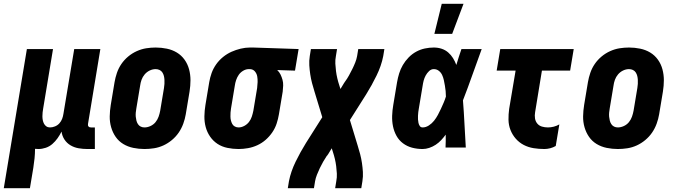

<svg xmlns="http://www.w3.org/2000/svg" viewBox="-56 -779 3576 1014"><path d="M-36 215 86 -520H224L172 -206Q170 -195 169 -185Q168 -175 168 -164.5Q168 -154 170 -144Q172 -134 176.5 -125.5Q181 -117 189 -111.5Q197 -106 208 -106Q221 -106 234.5 -111.5Q248 -117 257.5 -127.5Q267 -138 272 -151Q277 -164 279 -178L336 -520H474L409 -126Q408 -122 408.5 -118Q409 -114 411.5 -111Q414 -108 417.5 -107Q421 -106 425 -106H445V8H406Q382 8 359 4Q336 0 316.5 -11.5Q297 -23 284.5 -42Q272 -61 269 -84Q260 -66 248 -49Q236 -32 220.5 -18.5Q205 -5 185.5 1.5Q166 8 147 8Q142 8 138 7.5Q134 7 129 7Q129 32 126.5 57Q124 82 120 107L102 215Z M707 8Q677 8 648 2Q619 -4 595 -18.5Q571 -33 555 -56Q539 -79 531 -107Q523 -135 523.5 -164.5Q524 -194 529 -225L549 -345Q553 -369 561.5 -394Q570 -419 585 -441Q600 -463 621 -480.5Q642 -498 666.5 -509Q691 -520 716 -524Q741 -528 766 -528Q796 -528 825 -522Q854 -516 878 -501.5Q902 -487 918.5 -464Q935 -441 942.5 -413Q950 -385 950 -355.5Q950 -326 945 -295L925 -175Q921 -151 912 -126Q903 -101 888 -79Q873 -57 852 -39.5Q831 -22 807 -11Q783 0 757.5 4Q732 8 707 8ZM707 -106Q723 -106 739 -113.5Q755 -121 765.5 -134Q776 -147 781.5 -162.5Q787 -178 790 -194L810 -314Q812 -325 812.5 -336Q813 -347 812.5 -357.5Q812 -368 809.5 -378Q807 -388 801.5 -396.5Q796 -405 786.5 -409.5Q777 -414 766 -414Q750 -414 734.5 -406.5Q719 -399 708 -386Q697 -373 691.5 -357.5Q686 -342 684 -326L664 -206Q662 -195 661 -184Q660 -173 661 -162.5Q662 -152 664.5 -142Q667 -132 672.5 -123.5Q678 -115 687 -110.5Q696 -106 707 -106Z M1204 8Q1174 8 1145 2Q1116 -4 1093 -19Q1070 -34 1054 -57Q1038 -80 1030.5 -107.5Q1023 -135 1023.5 -165Q1024 -195 1029 -225L1049 -345Q1053 -369 1061.5 -393Q1070 -417 1085.5 -439Q1101 -461 1122 -478Q1143 -495 1166.5 -505.5Q1190 -516 1215 -522Q1240 -528 1264 -528H1281L1521 -520L1502 -406L1408 -409Q1419 -399 1425.5 -385.5Q1432 -372 1436 -357.5Q1440 -343 1439.5 -327Q1439 -311 1437 -295L1417 -175Q1413 -151 1405 -126.5Q1397 -102 1382 -80Q1367 -58 1347 -40.5Q1327 -23 1303 -12Q1279 -1 1253.5 3.5Q1228 8 1204 8ZM1204 -106Q1219 -106 1234 -114Q1249 -122 1259 -135Q1269 -148 1274 -163.5Q1279 -179 1282 -194L1302 -314Q1304 -330 1304.5 -345.5Q1305 -361 1302.5 -375.5Q1300 -390 1290.5 -401.5Q1281 -413 1265 -414H1258Q1243 -414 1228.5 -405.5Q1214 -397 1205 -384Q1196 -371 1191 -356Q1186 -341 1184 -326L1164 -206Q1162 -195 1161.5 -184.5Q1161 -174 1161 -163.5Q1161 -153 1163.5 -143Q1166 -133 1170.5 -124.5Q1175 -116 1184 -111Q1193 -106 1204 -106Z M1464 215 1470 178Q1475 152 1484 126Q1493 100 1505.5 74.5Q1518 49 1531.5 24.5Q1545 0 1560 -24L1646 -160L1605 -295Q1598 -317 1592 -340Q1586 -363 1582.5 -386.5Q1579 -410 1577.5 -434Q1576 -458 1580 -483L1586 -520H1724L1718 -483Q1714 -463 1715 -443Q1716 -423 1718.5 -403.5Q1721 -384 1725.5 -365Q1730 -346 1736 -328L1742 -309L1762 -342Q1763 -343 1764 -344.5Q1765 -346 1766 -348L1767 -349Q1778 -364 1787 -380.5Q1796 -397 1804.5 -414Q1813 -431 1820 -448.5Q1827 -466 1830 -483L1836 -520H1974L1968 -483Q1963 -457 1954 -431Q1945 -405 1932.5 -379.5Q1920 -354 1906.5 -329.5Q1893 -305 1878 -281L1792 -145L1833 -10Q1840 12 1846 35Q1852 58 1855.5 81.5Q1859 105 1860.5 129Q1862 153 1858 178L1852 215H1714L1720 178Q1724 158 1723 138Q1722 118 1719.5 98.5Q1717 79 1712.5 60Q1708 41 1702 23L1696 4L1676 37Q1674 38 1673.5 39.5Q1673 41 1672 43L1670 44Q1660 59 1650.5 75.5Q1641 92 1633 109Q1625 126 1618 143.5Q1611 161 1608 178L1602 215Z M2176 8Q2147 8 2120.5 1Q2094 -6 2072.5 -22Q2051 -38 2038 -61.5Q2025 -85 2019.5 -112Q2014 -139 2015 -167.5Q2016 -196 2021 -225L2041 -345Q2045 -368 2052 -391Q2059 -414 2071.5 -435.5Q2084 -457 2102 -475.5Q2120 -494 2142 -506Q2164 -518 2188 -523Q2212 -528 2235 -528Q2257 -528 2276.5 -521.5Q2296 -515 2311 -502Q2326 -489 2336.5 -472Q2347 -455 2354 -436Q2360 -457 2367 -478Q2374 -499 2381 -520H2488Q2463 -452 2439 -384Q2415 -316 2389 -249Q2394 -187 2397 -124.5Q2400 -62 2404 0H2297Q2298 -17 2298 -34Q2298 -51 2298 -68Q2287 -53 2274 -39Q2261 -25 2245 -14.5Q2229 -4 2211 2Q2193 8 2176 8ZM2176 -106Q2193 -106 2209 -116.5Q2225 -127 2236.5 -141.5Q2248 -156 2256.5 -172Q2265 -188 2272.5 -204Q2280 -220 2287 -236.5Q2294 -253 2299 -269Q2299 -284 2297.5 -298.5Q2296 -313 2293.5 -327.5Q2291 -342 2288 -356Q2285 -370 2279 -383Q2273 -396 2261.5 -405Q2250 -414 2235 -414Q2221 -414 2210 -403.5Q2199 -393 2192 -380Q2185 -367 2181.5 -353.5Q2178 -340 2176 -326L2156 -206Q2154 -196 2153 -186.5Q2152 -177 2151.5 -167.5Q2151 -158 2151.5 -148.5Q2152 -139 2154 -130Q2156 -121 2161 -113.5Q2166 -106 2176 -106ZM2238 -600 2277 -759H2392L2332 -600Z M2819 8Q2790 8 2762 3.5Q2734 -1 2710 -13.5Q2686 -26 2668 -46.5Q2650 -67 2640 -92.5Q2630 -118 2629.5 -146.5Q2629 -175 2633 -204L2667 -406H2567L2586 -520H2974L2955 -406H2806L2770 -186Q2767 -169 2769.5 -153.5Q2772 -138 2781.5 -126.5Q2791 -115 2806 -110.5Q2821 -106 2838 -106Q2853 -106 2868.5 -110Q2884 -114 2898 -122L2879 -8Q2865 0 2849.5 4Q2834 8 2819 8Z M3207 8Q3177 8 3148 2Q3119 -4 3095 -18.5Q3071 -33 3055 -56Q3039 -79 3031 -107Q3023 -135 3023.5 -164.5Q3024 -194 3029 -225L3049 -345Q3053 -369 3061.5 -394Q3070 -419 3085 -441Q3100 -463 3121 -480.5Q3142 -498 3166.5 -509Q3191 -520 3216 -524Q3241 -528 3266 -528Q3296 -528 3325 -522Q3354 -516 3378 -501.5Q3402 -487 3418.5 -464Q3435 -441 3442.5 -413Q3450 -385 3450 -355.5Q3450 -326 3445 -295L3425 -175Q3421 -151 3412 -126Q3403 -101 3388 -79Q3373 -57 3352 -39.5Q3331 -22 3307 -11Q3283 0 3257.5 4Q3232 8 3207 8ZM3207 -106Q3223 -106 3239 -113.5Q3255 -121 3265.5 -134Q3276 -147 3281.5 -162.5Q3287 -178 3290 -194L3310 -314Q3312 -325 3312.5 -336Q3313 -347 3312.5 -357.5Q3312 -368 3309.5 -378Q3307 -388 3301.5 -396.5Q3296 -405 3286.5 -409.5Q3277 -414 3266 -414Q3250 -414 3234.5 -406.5Q3219 -399 3208 -386Q3197 -373 3191.5 -357.5Q3186 -342 3184 -326L3164 -206Q3162 -195 3161 -184Q3160 -173 3161 -162.5Q3162 -152 3164.5 -142Q3167 -132 3172.5 -123.5Q3178 -115 3187 -110.5Q3196 -106 3207 -106Z"/></svg>

Font: Iosevka Term Curly Hv Obl
Style: Regular
Weight: 900
Italic angle: -9°
Designer: Belleve Invis
Foundry: Belleve Invis
Version: Version 32.3.0